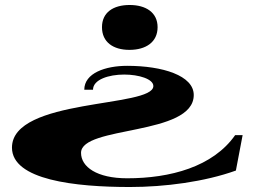

<svg xmlns="http://www.w3.org/2000/svg" viewBox="-20 -550 1049 770"><path d="M490 -286C403 -286 318 -257 318 -190H353C353 -231 416 -251 478 -251C537 -251 595 -233 595 -205C595 -117 28 -158 28 42C28 172 282 200 501 200C641 200 801 179 926 134L953 -8H923C834 119 663 165 490 165C368 165 305 119 305 63C305 -47 757 -4 757 -169C757 -247 632 -286 490 -286ZM500 -530C434 -530 389 -500 389 -441C389 -381 434 -350 499 -350C565 -350 612 -381 612 -441C612 -500 565 -530 500 -530Z"/></svg>

Font: Sprat Extended Black
Style: Regular
Weight: 900
Width: 9
Designer: Ethan Nakache
Foundry: Collletttivo
Version: Version 2.000;Glyphs 3.2 (3217)